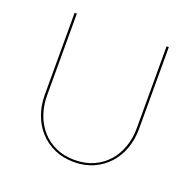

<svg xmlns="http://www.w3.org/2000/svg" viewBox="-125 -830 985 969"><g transform="rotate(20 368.0 -345.5)"><path d="M368 -2Q424.5 -2 469.2 -22.2Q514 -42.5 545 -77.5Q576 -112.5 592.5 -159.5Q609 -206.5 609 -260V-700H621V-260Q621 -204.5 603.5 -155.5Q586 -106.5 553 -70Q520 -33.5 473.2 -12.2Q426.5 9 368 9Q309.5 9 262.8 -12.2Q216 -33.5 183 -70Q150 -106.5 132.5 -155.5Q115 -204.5 115 -260V-700H127V-261Q127 -207.5 143.5 -160.2Q160 -113 191 -77.8Q222 -42.5 266.8 -22.2Q311.5 -2 368 -2Z"/></g></svg>

Font: Lato Hairline
Style: Regular
Weight: 250
Designer: Lukasz Dziedzic
Foundry: Lukasz Dziedzic
Version: Version 1.104; Western+Polish opensource